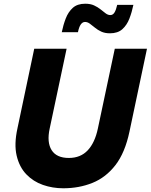

<svg xmlns="http://www.w3.org/2000/svg" viewBox="-20 -1002 810 1032"><path d="M571 -823Q544 -823 524.5 -832Q505 -841 490 -853.5Q475 -866 462.5 -875Q450 -884 437 -884Q410 -884 399 -829H312Q320 -868 333.5 -903Q347 -938 371.5 -960Q396 -982 438 -982Q466 -982 485.5 -973Q505 -964 520 -952Q535 -940 547.5 -930.5Q560 -921 573 -921Q587 -921 595.5 -935Q604 -949 610 -976H697Q689 -937 675.5 -902Q662 -867 637.5 -845Q613 -823 571 -823ZM320 10Q263 10 211 -8Q159 -26 121.5 -65Q84 -104 69.5 -165.5Q55 -227 74 -313L164 -740H338L247 -311Q231 -237 257.5 -195Q284 -153 350 -153Q413 -153 451.5 -194Q490 -235 506 -311L597 -740H770L676 -295Q652 -181 600.5 -114.5Q549 -48 477 -19Q405 10 320 10Z"/></svg>

Font: Be Vietnam Pro ExtraBold
Style: Italic
Weight: 800
Italic angle: -12°
Designer: Lam Bao, Tony Le, Vietanh Nguyen
Foundry: Yellow Type Foundry
Version: Version 1.002; ttfautohint (v1.8.3)